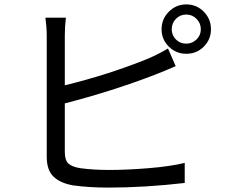

<svg xmlns="http://www.w3.org/2000/svg" viewBox="-20 -830 1040 871"><path d="M759 -697Q759 -670 778 -651Q797 -632 825 -632Q852 -632 871.5 -651Q891 -670 891 -697Q891 -725 871.5 -744.5Q852 -764 825 -764Q797 -764 778 -744.5Q759 -725 759 -697ZM713 -697Q713 -744 746 -777Q779 -810 825 -810Q872 -810 904.5 -777Q937 -744 937 -697Q937 -651 904.5 -618.5Q872 -586 825 -586Q779 -586 746 -618.5Q713 -651 713 -697ZM279 -750Q274 -711 274 -669V-443Q475 -492 654 -565Q700 -585 742 -610L777 -530Q732 -510 683 -491Q488 -416 274 -361V-141Q274 -103 290.5 -88Q307 -73 344 -67Q403 -59 476 -59Q556 -59 654 -67Q752 -75 818 -91V0Q636 21 472 21Q384 21 312 11Q254 1 223 -28.5Q192 -58 192 -119Q192 -265 192 -669Q192 -705 186 -750Z"/></svg>

Font: Gothic Nguyen
Style: Regular
Weight: 400
Designer: MORI Takayuki
Version: Version 1.220;July 21, 2023;FontCreator 14.0.0.2814 64-bit